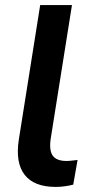

<svg xmlns="http://www.w3.org/2000/svg" viewBox="-20 -725 359 755"><path d="M199 10Q114 10 77 -37.5Q40 -85 54 -176L138 -705H263L179 -177Q175 -148 180 -129Q185 -110 200.5 -101Q216 -92 241 -92Q252 -92 263 -93.5Q274 -95 285 -96L268 1Q253 5 235 7.5Q217 10 199 10Z"/></svg>

Font: Nunito Sans 12pt
Style: Bold Italic
Weight: 700
Italic angle: -9°
Designer: Vernon Adams
Foundry: Vernon Adams
Version: Version 3.101;gftools[0.9.27]